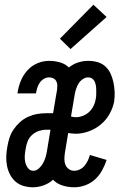

<svg xmlns="http://www.w3.org/2000/svg" viewBox="-20 -786 540 814"><path d="M120 8Q100 8 80.5 2.5Q61 -3 46.5 -15.5Q32 -28 23 -45Q14 -62 10 -81.5Q6 -101 6.5 -121.5Q7 -142 11 -163Q14 -182 20 -201Q26 -220 37.5 -237Q49 -254 64.5 -268Q80 -282 98.5 -290.5Q117 -299 136.5 -302.5Q156 -306 175 -306H205L222 -406Q223 -415 223 -424.5Q223 -434 218.5 -442Q214 -450 206 -454Q198 -458 188 -458Q177 -458 166.5 -452Q156 -446 149 -436Q142 -426 138.5 -415Q135 -404 133 -393L132 -390H54L55 -397Q59 -421 69 -445Q79 -469 97 -488.5Q115 -508 139 -518Q163 -528 188 -528Q212 -528 234.5 -521.5Q257 -515 272 -500Q291 -515 312 -521.5Q333 -528 354 -528Q375 -528 394 -522.5Q413 -517 427 -504Q441 -491 449 -473.5Q457 -456 461 -436.5Q465 -417 466 -397Q467 -377 464 -356Q459 -329 444.5 -303Q430 -277 407 -258Q384 -239 356 -229Q328 -219 301 -219Q293 -219 285 -220Q277 -221 269 -222L255 -137Q253 -124 253 -111Q253 -98 257.5 -87Q262 -76 272 -69Q282 -62 295 -62Q307 -62 319 -68Q331 -74 339 -84Q347 -94 352.5 -105.5Q358 -117 361 -129L432 -108Q425 -86 413 -64Q401 -42 383 -25.5Q365 -9 341.5 -0.5Q318 8 295 8Q269 8 245 0.5Q221 -7 205 -24Q187 -8 164.5 0Q142 8 120 8ZM302 -289Q316 -289 331.5 -295Q347 -301 358.5 -312Q370 -323 377 -337.5Q384 -352 386 -367Q388 -376 388 -385.5Q388 -395 388 -404.5Q388 -414 386.5 -423Q385 -432 381.5 -440Q378 -448 370.5 -453Q363 -458 354 -458Q342 -458 331 -450.5Q320 -443 313.5 -432.5Q307 -422 303 -410Q299 -398 297 -387L281 -292Q286 -291 291 -290Q296 -289 302 -289ZM121 -62Q134 -62 145 -72Q156 -82 162.5 -94Q169 -106 173 -119Q177 -132 179 -145L194 -236H175Q160 -236 144 -230.5Q128 -225 115.5 -213.5Q103 -202 97 -186.5Q91 -171 89 -156Q86 -141 85 -126.5Q84 -112 87 -98.5Q90 -85 98.5 -73.5Q107 -62 121 -62ZM279 -578 234 -622 376 -766 432 -714Z"/></svg>

Font: Iosevka Curly Slab
Style: Italic
Weight: 400
Italic angle: -9°
Monospace: yes
Designer: Belleve Invis
Foundry: Belleve Invis
Version: Version 22.1.2; ttfautohint (v1.8.4)